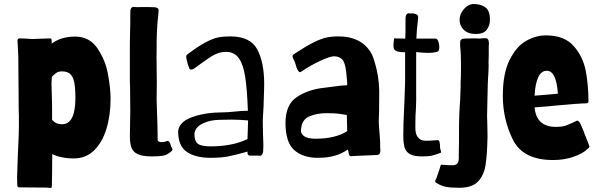

<svg xmlns="http://www.w3.org/2000/svg" viewBox="-20 -774 2978 955"><path d="M212 159 79 158Q70 158 68 155Q66 152 66 146Q66 143 65.5 134.5Q65 126 65 106L69 -10Q74 -107 74 -143V-197Q74 -219 73 -232L71 -492L69 -534L67 -571Q67 -579 70.5 -581Q74 -583 77.5 -583Q81 -583 82 -583L106 -582L141 -580L228 -583Q235 -583 236 -579.5Q237 -576 237 -564V-557Q284 -592 353 -592Q426 -592 465.5 -532.5Q505 -473 517.5 -403Q530 -333 530 -283Q530 -201 509.5 -133.5Q489 -66 448 -26Q407 14 347 14Q316 14 286.5 8Q257 2 240 -8L239 89L238 154Q238 161 230 161Q225 161 220.5 160Q216 159 212 159ZM355 -286Q355 -337 349 -365.5Q343 -394 328.5 -406.5Q314 -419 288 -419Q271 -419 260 -411.5Q249 -404 238 -392L236 -359L238 -293L239 -242V-178Q258 -156 288 -156Q355 -156 355 -286Z M626 -98 627 -162Q628 -179 628 -219L627 -336Q626 -351 626 -368V-398V-522V-562Q626 -598 627 -618L628 -656V-699Q627 -723 631.5 -731.5Q636 -740 645 -740Q650 -740 653 -739Q661 -738 670.5 -738.5Q680 -739 688 -739H713Q739 -739 749 -738Q760 -737 764.5 -733Q769 -729 769 -721Q769 -718 767 -698Q758 -625 759 -516Q758 -498 758.5 -485Q759 -472 759 -463V-436Q760 -411 760 -366L759 -278L761 -214Q762 -190 763 -159Q764 -128 764 -100V-80Q764 -67 786 -67Q796 -67 803.5 -70Q811 -73 814 -73Q822 -73 827 -59Q831 -44 837 -34Q838 -33 838 -31Q838 -27 833 -22Q813 -4 793 0Q773 4 736 4Q688 4 664.5 -7.5Q641 -19 633.5 -40.5Q626 -62 626 -98Z M866 -121Q871 -169 937 -192Q1003 -215 1085 -215Q1111 -215 1147 -219Q1183 -223 1213 -223Q1209 -331 1199.5 -392.5Q1190 -454 1167.5 -485Q1145 -516 1104 -516Q1074 -516 1047 -502Q1020 -488 980 -458Q947 -434 947 -434Q946 -434 940.5 -430.5Q935 -427 930 -428Q921 -430 921 -437Q917 -443 911.5 -464Q906 -485 906 -494Q906 -500 918 -508Q969 -546 1004.5 -564.5Q1040 -583 1065.5 -588Q1091 -593 1125 -593Q1225 -593 1259.5 -528.5Q1294 -464 1294 -357Q1294 -329 1292 -281Q1292 -252 1288 -196L1287 -172L1288 -113Q1290 -73 1290 -52L1289 -22Q1287 1 1271 1L1263 0H1222Q1218 0 1214.5 -3.5Q1211 -7 1211 -12V-20Q1151 -3 1115 4Q1079 11 1027 11Q954 11 910 -18Q866 -47 866 -121ZM1211 -82 1214 -175Q1167 -179 1133 -179L1074 -178Q1026 -178 988 -159.5Q950 -141 947 -108Q947 -72 964 -59Q981 -46 1028 -46Q1135 -46 1211 -82Z M1400 -162Q1400 -255 1457.5 -292Q1515 -329 1589 -337L1636 -343Q1683 -350 1707 -350V-363L1702 -415Q1697 -463 1682 -478.5Q1667 -494 1641 -494Q1622 -494 1573 -471.5Q1524 -449 1476 -416Q1475 -415 1472 -415Q1468 -415 1463 -422Q1455 -434 1450 -455Q1448 -464 1441.5 -476Q1435 -488 1435 -494Q1435 -500 1447 -508Q1503 -545 1539.5 -563Q1576 -581 1603 -587Q1630 -593 1664 -593Q1771 -593 1821 -519Q1831 -504 1837 -486Q1843 -468 1847.5 -451.5Q1852 -435 1853 -430Q1869 -364 1866 -281Q1866 -207 1864 -172Q1864 -151 1868 -109Q1872 -63 1871 -38L1872 -26Q1872 -3 1854 -3Q1842 -3 1808 -1Q1774 1 1759 1Q1749 1 1741 2Q1733 3 1726 3Q1722 3 1718.5 -0.5Q1715 -4 1715 -9L1713 -21Q1712 -22 1711.5 -25Q1711 -28 1709 -30Q1653 11 1561 11Q1486 11 1443 -28Q1400 -67 1400 -162ZM1707 -122 1705 -202Q1671 -208 1653.5 -209.5Q1636 -211 1600 -211Q1557 -211 1518.5 -195Q1480 -179 1477 -127Q1475 -110 1492 -97Q1509 -84 1551 -84Q1599 -84 1640 -94Q1681 -104 1707 -122Z M1986 -100 1987 -162 1992 -280 1995 -368V-514Q1947 -514 1940 -530Q1937 -538 1937 -547Q1937 -557 1938.5 -566Q1940 -575 1940 -583Q1958 -582 1995 -582L1996 -586L1997 -624V-667Q1996 -691 2000.5 -699.5Q2005 -708 2014 -708Q2019 -708 2022 -707H2024Q2026 -707 2031 -707.5Q2036 -708 2040 -706Q2060 -703 2060 -689Q2060 -686 2058 -666Q2053 -631 2051 -582H2147Q2155 -582 2160 -568.5Q2165 -555 2165 -540Q2165 -520 2156 -517Q2137 -511 2110 -511Q2086 -511 2050 -515V-278L2049 -238Q2046 -199 2046 -157V-137Q2046 -105 2060 -89.5Q2074 -74 2097 -74Q2119 -74 2135 -75.5Q2151 -77 2158 -77Q2169 -77 2169 -38L2173 -22Q2176 -15 2172 -14Q2140 -2 2124.5 1Q2109 4 2078 4Q2038 4 2018 -8Q1998 -20 1992 -41.5Q1986 -63 1986 -100Z M2266 -675Q2266 -705 2288 -729.5Q2310 -754 2336 -754Q2370 -754 2393.5 -738Q2417 -722 2417 -675Q2417 -647 2401 -626Q2385 -605 2347 -605Q2308 -605 2287 -625.5Q2266 -646 2266 -675ZM2148 134Q2142 130 2146 122Q2152 112 2156 97L2166 68Q2167 66 2169.5 55.5Q2172 45 2176 45Q2183 45 2197.5 46.5Q2212 48 2230 48Q2246 48 2253.5 40.5Q2261 33 2262 15V-5Q2263 -23 2263 -71V-122Q2263 -206 2269 -280L2270 -314Q2272 -345 2271 -360Q2273 -394 2273 -448Q2273 -510 2269 -542Q2268 -549 2268.5 -555.5Q2269 -562 2269 -565Q2269 -573 2273.5 -577Q2278 -581 2289 -582Q2299 -583 2322 -583H2345Q2352 -583 2360 -582.5Q2368 -582 2375 -583Q2378 -584 2396 -584Q2412 -584 2412 -556L2411 -543V-500L2410 -462Q2411 -449 2410 -431.5Q2409 -414 2409 -406Q2406 -382 2404 -260L2403 -212Q2402 -206 2404 -154L2405 -96Q2403 0 2394.5 50Q2386 100 2356.5 130Q2327 160 2264 160Q2222 160 2197 155Q2172 150 2148 134Z M2481 -297Q2481 -409 2515 -476.5Q2549 -544 2597.5 -571Q2646 -598 2695 -598Q2787 -598 2833.5 -545Q2880 -492 2893.5 -421.5Q2907 -351 2907 -269Q2907 -262 2897 -260Q2864 -260 2745 -249Q2726 -247 2699 -244.5Q2672 -242 2639 -240Q2648 -143 2744 -143Q2776 -143 2793.5 -149Q2811 -155 2850 -174Q2857 -174 2862.5 -166Q2868 -158 2878 -133Q2881 -128 2885.5 -114Q2890 -100 2894 -93Q2913 -45 2912 -43Q2910 -39 2901 -32Q2880 -11 2833.5 5.5Q2787 22 2731 22Q2581 22 2531 -79.5Q2481 -181 2481 -297ZM2755 -308Q2747 -422 2700 -422Q2672 -422 2657 -389.5Q2642 -357 2639 -298Z"/></svg>

Font: Barriecito
Style: Regular
Weight: 400
Designer: Pablo Cosgaya & Sergio Jiménez
Foundry: Pablo Cosgaya & Sergio Jiménez
Version: Version 1.001